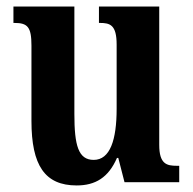

<svg xmlns="http://www.w3.org/2000/svg" viewBox="-20 -556 589 586"><path d="M214 10C271 10 311 -14 337 -74H341L360 0H527V-50H520C489 -50 466 -55 466 -114V-536H282V-486H285C316 -486 336 -480 336 -420V-224C336 -129 316 -68 266 -68C219 -68 207 -112 207 -208V-536H21V-486H24C64 -486 76 -474 76 -417V-187C76 -51 117 10 214 10Z"/></svg>

Font: Noto Serif Lao ExtraCondensed
Style: Bold
Weight: 700
Width: 2
Designer: Monotype Design Team
Foundry: Monotype Imaging Inc.
Version: Version 2.003